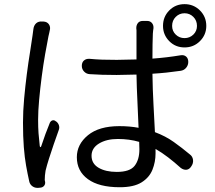

<svg xmlns="http://www.w3.org/2000/svg" viewBox="-20 -861 1040 927"><path d="M190 -757Q208 -756 216.5 -743Q225 -730 220 -713Q219 -707 217.5 -701Q216 -695 214 -686Q207 -651 198 -600Q189 -549 181.5 -491.5Q174 -434 169 -379.5Q164 -325 164 -283Q164 -246 166 -218Q168 -190 172 -156Q173 -151 175 -150.5Q177 -150 179 -155Q188 -183 199.5 -214Q211 -245 221 -269Q226 -278 234 -280Q242 -282 250 -275L252 -274Q261 -267 264.5 -256Q268 -245 264 -234Q252 -201 239.5 -164.5Q227 -128 216.5 -95Q206 -62 200 -37Q198 -27 197 -14Q196 -1 196 8L198 18Q199 29 192.5 36.5Q186 44 175 45L164 46Q148 47 136 38Q124 29 121 14Q113 -22 106 -61Q99 -100 95 -150.5Q91 -201 91 -269Q91 -324 96.5 -384.5Q102 -445 109.5 -503Q117 -561 125 -609.5Q133 -658 137 -689Q140 -713 141 -719Q143 -738 154.5 -748.5Q166 -759 185 -757ZM811 -736Q811 -711 828.5 -694Q846 -677 871 -677Q896 -677 913.5 -694Q931 -711 931 -736Q931 -762 913.5 -779.5Q896 -797 871 -797Q846 -797 828.5 -779.5Q811 -762 811 -736ZM767 -736Q767 -780 797 -810.5Q827 -841 871 -841Q915 -841 945.5 -810.5Q976 -780 976 -736Q976 -693 945.5 -662.5Q915 -632 871 -632Q827 -632 797 -662.5Q767 -693 767 -736ZM652 -176Q604 -190 549 -190Q494 -190 458 -168Q422 -146 422 -109Q422 -71 456 -51Q490 -31 544 -31Q607 -31 630 -60.5Q653 -90 653 -140ZM690 -760Q705 -760 713.5 -750Q722 -740 721 -725Q720 -719 719.5 -714.5Q719 -710 718 -699Q717 -679 716.5 -646Q716 -613 716 -578Q785 -583 851 -594Q868 -597 878.5 -588Q889 -579 889 -562Q889 -546 878.5 -533.5Q868 -521 851 -519Q783 -509 716 -505Q717 -430 721 -357.5Q725 -285 728 -223Q779 -204 819 -175.5Q859 -147 896 -116Q910 -106 912 -89Q914 -72 903 -57Q894 -43 880.5 -41.5Q867 -40 853 -50Q822 -78 792 -101Q762 -124 731 -142V-120Q731 -79 716 -41.5Q701 -4 663.5 19.5Q626 43 558 43Q458 43 404.5 4Q351 -35 351 -102Q351 -164 404.5 -208Q458 -252 556 -252Q606 -252 649 -244Q647 -302 643.5 -370.5Q640 -439 639 -501L543 -499Q500 -499 473 -500Q446 -501 413 -503Q397 -504 386 -515.5Q375 -527 375 -543Q375 -560 385.5 -569Q396 -578 412 -577Q445 -574 473 -573Q501 -572 544 -572L639 -574V-698Q639 -711 639 -714.5Q639 -718 638 -725Q638 -740 646 -750Q654 -760 670 -760Z"/></svg>

Font: Chiron GoRound TC
Style: Regular
Weight: 400
Designer: Ryoko NISHIZUKA 西塚涼子 (kana, bopomofo & ideographs); Paul D. Hunt (Latin, Greek & Cyrillic); Sandoll Communications 산돌커뮤니
Foundry: Adobe
Version: Version 1.000;hotconv 1.1.1;makeotfexe 2.6.0